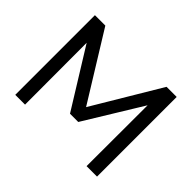

<svg xmlns="http://www.w3.org/2000/svg" viewBox="-143 -946 1193 1193"><g transform="rotate(45 453.5 -350.0)"><path d="M94 0V-700H185.5L477.5 -227.5H441.5L723.5 -700H812.5V0H720.5L721.5 -572L740 -566L490 -157.5H417.5L164.5 -566L179 -572L180 0Z"/></g></svg>

Font: Geologica Cursive Light
Style: Regular
Weight: 300
Designer: Sindre Bremnes, Frode Helland
Foundry: Monokrom Skriftforlag AS
Version: Version 1.010;gftools[0.9.28]